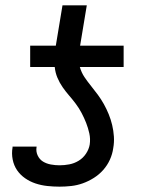

<svg xmlns="http://www.w3.org/2000/svg" viewBox="-20 -691 540 719"><path d="M203 8Q180 8 157 5.5Q134 3 113 -4Q92 -11 74 -23.5Q56 -36 44 -53.5Q32 -71 27.5 -93.5Q23 -116 27 -139Q27 -140 27 -140.5Q27 -141 27 -142H117Q117 -142 117 -141.5Q117 -141 117 -141Q114 -124 121 -109Q128 -94 141 -86Q154 -78 170.5 -75Q187 -72 203 -72Q221 -72 239.5 -75.5Q258 -79 274.5 -89Q291 -99 302 -115.5Q313 -132 316 -150Q319 -171 314.5 -191.5Q310 -212 302.5 -231Q295 -250 285.5 -268Q276 -286 264 -302Q252 -318 239 -333Q226 -348 214.5 -364.5Q203 -381 195 -400Q187 -419 185 -440H93V-520H189L214 -671H305L280 -520H443V-440H279Q285 -419 296.5 -402Q308 -385 321 -369Q334 -353 346.5 -336Q359 -319 369 -301Q379 -283 387 -263.5Q395 -244 400 -223Q405 -202 406.5 -180Q408 -158 404 -136Q401 -114 391.5 -93Q382 -72 366.5 -54.5Q351 -37 331 -24.5Q311 -12 290 -4.5Q269 3 247 5.5Q225 8 203 8Z"/></svg>

Font: Iosevka SS04 Medium Oblique
Style: Regular
Weight: 500
Italic angle: -9°
Monospace: yes
Designer: Belleve Invis
Foundry: Belleve Invis
Version: Version 19.0.0; ttfautohint (v1.8.4)